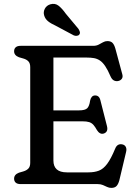

<svg xmlns="http://www.w3.org/2000/svg" viewBox="-20 -932 696 972"><path d="M197.4 -373.2H379.6Q411 -373.2 421.8 -384.3Q432.5 -395.3 436.1 -422.1Q438.6 -434.3 444.5 -441.2Q450.3 -448.1 459.5 -448.7Q481.9 -450.2 488.1 -424.8L521.6 -293.4Q525.4 -278.2 521 -268.9Q516.6 -259.6 505.1 -255.9Q495.2 -252.8 486.5 -257.5Q477.7 -262.2 471 -273Q461.7 -289.9 453 -299.7Q444.2 -309.6 431.7 -313.7Q419.1 -317.8 397.8 -317.8H197.4ZM51.4 -672.4Q51.4 -685.4 59.7 -692.7Q68 -700 84.6 -700H452.4Q467.7 -700 479.3 -706Q490.9 -712 501.5 -718Q512 -724 523.6 -724Q541 -724 549.8 -714.7Q558.6 -705.5 564.2 -685.4L599.2 -555.7Q603.1 -541.9 596.4 -532.8Q589.6 -523.8 577 -521.6Q566.5 -519.8 556.6 -524.7Q546.6 -529.7 539.6 -545.3Q525.6 -578.1 512.6 -597.3Q499.5 -616.6 485.6 -625.8Q471.6 -635 455.6 -637.8Q439.5 -640.6 419.6 -640.6H250.4V-119.4Q250.4 -89.7 267.3 -74.6Q284.2 -59.4 318.9 -59.4H427.5Q458.4 -59.4 480.9 -68.1Q503.3 -76.7 522.7 -102.7Q542 -128.6 563.1 -179.6Q568.5 -193.2 577.7 -198.4Q586.8 -203.6 598.4 -201.2Q611.3 -198.9 616.8 -188.3Q622.3 -177.7 618.1 -161.8L584.2 -19.4Q578.9 0.3 570 9.7Q561 19.2 543.6 19.2Q532.3 19.2 522.2 14.4Q512.1 9.6 501 4.8Q489.8 0 474.8 0H84.6Q68 0 59.7 -7.3Q51.4 -14.6 51.4 -27.6Q51.4 -48.4 76 -57.8L98 -64.2Q114.3 -69 123.6 -78.7Q133 -88.3 133 -107.8V-592.2Q133 -611.7 123.6 -621.5Q114.3 -631.3 98 -635.8L76 -642.2Q51.4 -651.6 51.4 -672.4ZM313.1 -862.6 377.3 -785.7Q381.8 -778.3 384.1 -770.9Q386.3 -763.4 381.4 -757Q377 -751.5 368.9 -750.7Q360.8 -749.8 353.5 -752.9L261.4 -802.1Q237.2 -813 223 -824.6Q208.8 -836.2 203.6 -853.7Q198.3 -871 206.9 -887.7Q215.4 -904.3 234.8 -910.2Q258.6 -917.1 276.6 -903Q294.6 -888.9 313.1 -862.6Z"/></svg>

Font: Fraunces SuperSoft 9pt
Style: Regular
Weight: 900
Version: Version 1.000;[b76b70a41]